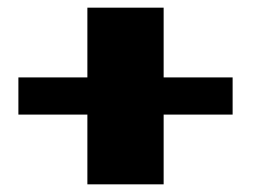

<svg xmlns="http://www.w3.org/2000/svg" viewBox="-20 -548 661 501"><path d="M208 -249H28V-346H208V-528H407V-346H587V-249H407V-67H208Z"/></svg>

Font: Taviraj Black
Style: Regular
Weight: 900
Designer: Katatrad Team
Foundry: CadsonDemak
Version: Version 1.030